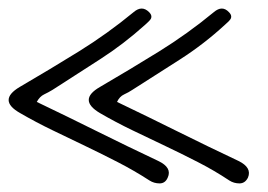

<svg xmlns="http://www.w3.org/2000/svg" viewBox="-21 -463 630 451"><path d="M65.4 -223.6Q136.7 -189.5 207.5 -154.3Q278.3 -119.1 350.6 -85Q383.8 -69.3 373 -45.9Q367.2 -32.2 354 -32.2Q340.8 -32.2 330.1 -39.1Q293.9 -62.5 255.9 -82Q217.8 -101.6 179.2 -120.1Q140.6 -138.7 102.1 -157.2Q63.5 -175.8 26.4 -197.3Q-27.3 -227.5 25.4 -258.8Q95.7 -299.8 163.6 -341.8Q231.4 -383.8 293 -434.6Q312.5 -451.2 329.1 -434.6Q334 -429.7 334.5 -425.3Q335 -420.9 332.5 -417.5Q330.1 -414.1 326.2 -410.6Q322.3 -407.2 319.3 -404.3Q269.5 -359.4 213.9 -323.7Q158.2 -288.1 102.5 -252Q92.8 -246.1 82.5 -241.2Q72.3 -236.3 65.4 -223.6ZM253.9 -223.6Q325.2 -189.5 396 -154.3Q466.8 -119.1 539.1 -85Q571.3 -69.3 561.5 -45.9Q554.7 -32.2 541.5 -32.2Q528.3 -32.2 517.6 -39.1Q482.4 -62.5 444.3 -82Q406.2 -101.6 367.2 -120.1Q328.1 -138.7 289.6 -157.2Q251 -175.8 213.9 -197.3Q161.1 -228.5 213.9 -258.8Q284.2 -299.8 352.1 -341.8Q419.9 -383.8 481.4 -434.6Q501 -451.2 516.6 -434.6Q521.5 -429.7 522 -425.3Q522.5 -420.9 520 -417.5Q517.6 -414.1 513.7 -410.6Q509.8 -407.2 506.8 -404.3Q458 -359.4 402.3 -323.7Q346.7 -288.1 290 -252Q281.2 -246.1 270.5 -241.2Q259.8 -236.3 253.9 -223.6Z"/></svg>

Font: Scriphy
Style: Regular
Weight: 400
Designer: Ala M. Lockhart
Foundry: Ala M. Lockhart
Version: Version 1.0 2021